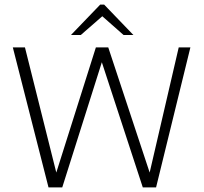

<svg xmlns="http://www.w3.org/2000/svg" viewBox="-20 -819 890 839"><path d="M192 0 36 -612H89L226 -65L399 -612H453L634 -65L761 -612H812L662 0H604L425 -547L252 0ZM520 -666 427 -748 333 -666H290L418 -799H435L563 -666Z"/></svg>

Font: Ancizar Sans Thin
Style: Regular
Weight: 100
Designer: Cesar Puertas, Viviana Monsalve, Julian Moncada, Julian Prieto, Jose Castro, Mariel Hernandez, Felipe Aragon, Sara Alarc
Version: Version 8.100